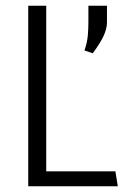

<svg xmlns="http://www.w3.org/2000/svg" viewBox="-20 -647 446 667"><path d="M78.1 0V-627H140.6V-27.3L118.7 -51.8H380.9L389.2 0ZM302.2 -461.9 273.4 -471.7Q283.2 -500 285.2 -524.9Q287.1 -549.8 287.1 -570.8V-627H351.6V-570.3Q351.6 -553.2 345.2 -535.4Q338.9 -517.6 327.6 -499.3Q316.4 -481 302.2 -461.9Z"/></svg>

Font: Anaheim
Style: Regular
Weight: 400
Designer: Vernon Adams
Foundry: Vernon Adams
Version: Version 2.001